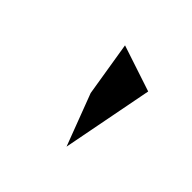

<svg xmlns="http://www.w3.org/2000/svg" viewBox="-64 -890 325 325"><g transform="rotate(30 99.0 -727.0)"><path d="M98 -628 171 -778 98 -826 88 -727Z"/></g></svg>

Font: bitstorm
Style: ultext
Weight: 400
Version: Version 0.2